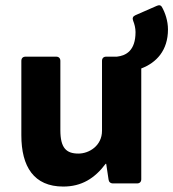

<svg xmlns="http://www.w3.org/2000/svg" viewBox="-20 -684 646 716"><path d="M606.4 -574.2C606.4 -606.4 595.7 -637.7 583 -659.2C579.1 -665 573.2 -666 564.5 -662.1L484.4 -627C475.6 -623 472.7 -616.2 476.6 -606.4C481.4 -594.7 485.4 -579.1 485.4 -564.5C485.4 -495.1 450.2 -476.6 416 -472.7H376C366.2 -472.7 360.4 -466.8 360.4 -457V-196.3C360.4 -140.6 312.5 -111.3 272.5 -111.3C227.5 -111.3 205.1 -131.8 205.1 -198.2V-457C205.1 -466.8 199.2 -472.7 189.5 -472.7H75.2C65.4 -472.7 59.6 -466.8 59.6 -457V-179.7C59.6 -62.5 106.4 11.7 215.8 11.7C284.2 11.7 333 -18.6 374 -73.2H376L384.8 -14.6C385.7 -5.9 391.6 0 401.4 0H491.2C501 0 506.8 -5.9 506.8 -15.6V-428.7C563.5 -450.2 606.4 -496.1 606.4 -574.2Z"/></svg>

Font: Ed Sans Neue
Style: Bold
Weight: 700
Designer: Stephen Hutchings
Version: Version 1.004;PS 001.004;hotconv 1.0.88;makeotf.lib2.5.64775